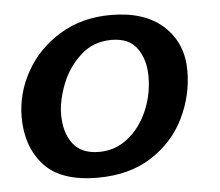

<svg xmlns="http://www.w3.org/2000/svg" viewBox="-41 -506 646 563"><g transform="rotate(-5 282.0 -225.0)"><path d="M225 11Q117 11 67.5 -43.5Q18 -98 18 -185Q18 -255 53.5 -318.5Q89 -382 154 -421.5Q219 -461 304 -461Q404 -461 459 -410.5Q514 -360 514 -279Q514 -206 481.5 -139.5Q449 -73 384 -31Q319 11 225 11ZM399 -272Q399 -321 375.5 -354.5Q352 -388 300 -388Q246 -388 208.5 -353.5Q171 -319 152.5 -271Q134 -223 134 -183Q134 -129 159 -96.5Q184 -64 236 -64Q283 -64 320 -93Q357 -122 378 -170Q399 -218 399 -272Z"/></g></svg>

Font: Sriracha
Style: Regular
Weight: 400
Designer: Suppakit Chalermlarp
Version: Version 1.002g